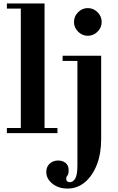

<svg xmlns="http://www.w3.org/2000/svg" viewBox="-20 -774 687 1116"><path d="M101 -15V-738H239V-15ZM20 0V-30H314V0ZM20 -724V-754H239V-724ZM372 322Q320 322 284.5 293.5Q249 265 249 225Q249 196 268.5 177.5Q288 159 318 159Q342 159 360.5 172.5Q379 186 379 217Q379 238 372 246Q365 254 365 266Q365 275 370.5 280Q376 285 386 285Q404 285 417 264.5Q430 244 430 185V-420H344V-450H568V35Q568 120 542.5 184.5Q517 249 473 285.5Q429 322 372 322ZM490 -566Q458 -566 434 -590Q410 -614 410 -646Q410 -679 434 -703Q458 -727 490 -727Q523 -727 547 -703Q571 -679 571 -646Q571 -614 547 -590Q523 -566 490 -566Z"/></svg>

Font: Libre Bodoni
Style: Regular
Weight: 400
Designer: Pablo Impallari, Rodrigo Fuenzalida
Foundry: Impallari Type
Version: Version 2.005;gftools[0.9.23]